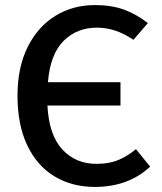

<svg xmlns="http://www.w3.org/2000/svg" viewBox="-20 -724 640 757"><path d="M563 -633 506 -567Q436 -615 362 -615Q283 -615 230.5 -562.5Q178 -510 169 -400H455V-308H167Q173 -192 225.5 -135Q278 -78 360 -78Q411 -78 447.5 -93.5Q484 -109 516 -136L572 -67Q486 13 354 13Q264 13 195 -28.5Q126 -70 87.5 -151Q49 -232 49 -346Q49 -459 89.5 -539.5Q130 -620 199 -662Q268 -704 354 -704Q420 -704 469 -686Q518 -668 563 -633Z"/></svg>

Font: Fira Mono Medium
Style: Regular
Weight: 500
Designer: Carrois Corporate & Edenspiekermann AG
Foundry: Carrois Corporate GbR & Edenspiekermann AG
Version: Version 3.206